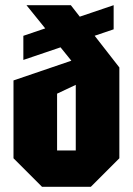

<svg xmlns="http://www.w3.org/2000/svg" viewBox="-20 -720 512 740"><path d="M142 0H330L440 -110V-460L253 -700H82L255 -486L32 -410V-110ZM272 -393V-140H200V-359ZM70 -489 418 -607V-700L70 -582Z"/></svg>

Font: Tektur Condensed
Style: Bold
Weight: 700
Width: 3
Designer: Adam Jagosz
Foundry: Adam Jagosz
Version: Version 1.005;gftools[0.9.30]